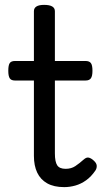

<svg xmlns="http://www.w3.org/2000/svg" viewBox="-20 -750 428 787"><path d="M243 17Q201 17 173.5 1.5Q146 -14 132.5 -42.5Q119 -71 119 -111V-420H41Q26 -420 20 -429Q14 -438 14 -460Q14 -483 20 -491.5Q26 -500 41 -500H119V-704Q119 -717 129.5 -723.5Q140 -730 161 -730Q183 -730 194 -723.5Q205 -717 205 -704V-500H331Q346 -500 352.5 -491.5Q359 -483 359 -460Q359 -438 352.5 -429Q346 -420 331 -420H205V-121Q205 -87 214.5 -72.5Q224 -58 249 -58Q272 -58 288.5 -69Q305 -80 323 -96Q335 -107 345.5 -103.5Q356 -100 365 -91Q376 -81 376.5 -70.5Q377 -60 371 -51Q354 -26 333 -11Q312 4 289 10.5Q266 17 243 17Z"/></svg>

Font: Playwrite FR Trad
Style: Regular
Weight: 400
Designer: Veronika Burian, José Scaglione
Foundry: TypeTogether
Version: Version 1.000